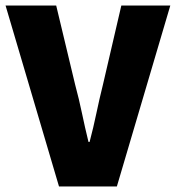

<svg xmlns="http://www.w3.org/2000/svg" viewBox="-30 -670 632 690"><path d="M182 0 -10 -650H172L240 -366Q254 -314 264.5 -263.5Q275 -213 288 -160H292Q306 -213 316.5 -263.5Q327 -314 340 -366L406 -650H582L390 0Z"/></svg>

Font: Assistant ExtraLight ExtraBold
Style: Regular
Weight: 800
Version: Version 3.000